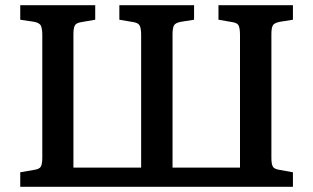

<svg xmlns="http://www.w3.org/2000/svg" viewBox="-20 -720 1208 740"><path d="M58 0V-56L110 -65Q132 -68 137.5 -78Q143 -88 143 -112V-585Q143 -608 138 -620Q133 -632 111 -636L58 -644V-700H347V-644L295 -635Q274 -632 268.5 -622Q263 -612 263 -588V-74H524V-585Q524 -608 519 -620Q514 -632 493 -635L440 -644V-700H728V-644L677 -636Q656 -632 650.5 -622Q645 -612 645 -588V-74H905V-585Q905 -608 900.5 -620Q896 -632 874 -635L822 -644V-700H1109V-644L1059 -636Q1037 -632 1031.5 -622Q1026 -612 1026 -588V-112Q1026 -88 1031.5 -78Q1037 -68 1059 -65L1109 -56V0Z"/></svg>

Font: Literata Medium
Style: Regular
Weight: 500
Designer: Latin by Veronika Burian and Jose Scaglione. Greek by Irene Vlachou. Cyrillic by Vera Evstafieva.
Foundry: TypeTogether
Version: Version 3.103; ttfautohint (v1.8.4.7-5d5b);gftools[0.9.29]